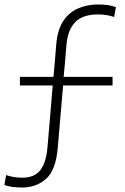

<svg xmlns="http://www.w3.org/2000/svg" viewBox="-20 -717 560 858"><path d="M79 121Q29.5 121 -0.5 109.5L7.5 65.5Q40.5 77 80 77Q134 77 160 43.5Q186 10 192 -57Q198 -127 204 -196.5Q210 -265.5 215.5 -335H69V-373.5H219Q222 -410 225.5 -447Q228.5 -483.5 231.5 -520.5Q237.5 -586.5 264 -625Q290.5 -663.5 330.8 -680.2Q371 -697 418.5 -697Q468 -697 498 -685L490 -641Q457.5 -652.5 418 -652.5Q349.5 -652.5 316.2 -618.2Q283 -584 277 -517.5Q274 -481.5 271 -445Q267.5 -408 264.5 -373.5H483V-335H262Q256 -265 250 -195.5Q244 -125.5 238 -55.5Q229.5 43.5 185.8 82.2Q142 121 79 121Z"/></svg>

Font: Heraclito ExtraLight
Style: Regular
Weight: 200
Designer: Kostas Bartsokas (font) & Cristiano Sobral (main changes)
Foundry: Kostas Bartsokas (font) & Cristiano Sobral (main changes)
Version: Version 1.00;July 8, 2020;FontCreator 13.0.0.2655 64-bit